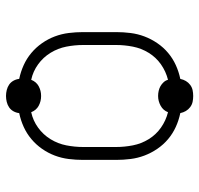

<svg xmlns="http://www.w3.org/2000/svg" viewBox="-32 -585 664 640"><g transform="rotate(90 300.0 -265.0)"><path d="M300 47Q290 47 280 44.5Q270 42 262 36.5Q254 31 249 22Q244 13 243 3Q219 -2 197 -12Q175 -22 156.5 -37.5Q138 -53 124 -73Q110 -93 101.5 -115.5Q93 -138 90 -162Q87 -186 87 -210V-320Q87 -344 90 -368Q93 -392 101.5 -414.5Q110 -437 124 -457.5Q138 -478 156.5 -493.5Q175 -509 197 -519Q219 -529 243 -534Q245 -544 250 -552.5Q255 -561 263 -567Q271 -573 280.5 -575Q290 -577 300 -577Q310 -577 319.5 -575Q329 -573 337 -567Q345 -561 350 -552.5Q355 -544 357 -534Q381 -529 403 -519Q425 -509 443.5 -493.5Q462 -478 476 -457.5Q490 -437 498.5 -414.5Q507 -392 510 -368Q513 -344 513 -320V-210Q513 -186 510 -162Q507 -138 498.5 -115.5Q490 -93 476 -73Q462 -53 443.5 -37.5Q425 -22 403 -12Q381 -2 357 3Q356 13 351 22Q346 31 338 36.5Q330 42 320 44.5Q310 47 300 47ZM246 -37Q249 -45 254.5 -51.5Q260 -58 267.5 -62Q275 -66 283 -68Q291 -70 300 -70Q309 -70 317 -68Q325 -66 332.5 -62Q340 -58 345.5 -51.5Q351 -45 354 -37Q382 -43 405.5 -60Q429 -77 444 -101.5Q459 -126 464.5 -154Q470 -182 470 -210V-320Q470 -348 464.5 -376Q459 -404 444 -428.5Q429 -453 405.5 -469.5Q382 -486 354 -493Q348 -477 332.5 -468.5Q317 -460 300 -460Q291 -460 282.5 -462Q274 -464 267 -468Q260 -472 254 -478.5Q248 -485 246 -493Q218 -486 194.5 -469.5Q171 -453 156 -428.5Q141 -404 135.5 -376Q130 -348 130 -320V-210Q130 -182 135.5 -154Q141 -126 156 -101.5Q171 -77 194.5 -60Q218 -43 246 -37Z"/></g></svg>

Font: Iosevka Curly XLtEx
Style: Regular
Weight: 200
Width: 7
Monospace: yes
Designer: Belleve Invis
Foundry: Belleve Invis
Version: Version 11.1.0; ttfautohint (v1.8.3)